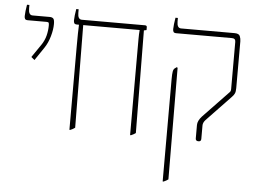

<svg xmlns="http://www.w3.org/2000/svg" viewBox="-58 -722 1382 1037"><g transform="rotate(5 633.0 -203.5)"><path d="M113 -353 95 -368 143 -438Q160 -463 167 -490.5Q174 -518 174 -546Q174 -556 172 -560Q170 -564 161 -564H59Q47 -564 43.5 -569.5Q40 -575 40 -585Q40 -594 42 -612.5Q44 -631 47 -647H60V-627Q60 -592 82 -592H175Q188 -592 194.5 -585.5Q201 -579 201 -556Q201 -526 190.5 -489Q180 -452 161 -424Z M334 6V-444Q334 -488 334.5 -515Q335 -542 336 -563V-564H326Q314 -564 310.5 -569.5Q307 -575 307 -585Q307 -594 309 -612.5Q311 -631 314 -647H327V-627Q327 -592 349 -592H691Q702 -592 702 -583V-567L688 -564L693 -8Q688 -4 681.5 -0.5Q675 3 668 6H663V-444Q663 -488 663 -515Q663 -542 665 -563V-564H359L364 -8Q359 -4 352.5 -0.5Q346 3 339 6Z M1034 7Q1018 7 1018 -7V-80Q1018 -103 1041 -128L1175 -268Q1182 -274 1183.5 -279Q1185 -284 1185 -291V-545Q1185 -564 1166 -564H864Q852 -564 848.5 -569.5Q845 -575 845 -585Q845 -594 847 -612.5Q849 -631 852 -647H865V-627Q865 -592 887 -592H1177Q1201 -592 1206.5 -578.5Q1212 -565 1212 -551V-297Q1212 -278 1207.5 -268Q1203 -258 1193 -248L1062 -111Q1048 -96 1048 -80V-7Q1048 7 1034 7ZM860 240V-314Q860 -343 862.5 -356.5Q865 -370 873 -375L883 -382L887 -378L890 226Q885 230 878.5 233.5Q872 237 865 240Z"/></g></svg>

Font: Noto Serif Hebrew SemiCondensed Thin
Style: Regular
Weight: 100
Width: 4
Designer: Monotype Design Team
Foundry: Monotype Imaging Inc.
Version: Version 2.004; ttfautohint (v1.8.4.7-5d5b)